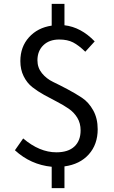

<svg xmlns="http://www.w3.org/2000/svg" viewBox="-20 -856 595 999"><path d="M472.7 -640.6 423.8 -586.9Q389.6 -620.1 360.4 -635.3Q331.1 -650.4 288.1 -650.4Q236.3 -650.4 205.6 -620.6Q174.8 -590.8 174.8 -542Q174.8 -503.9 198.2 -475.1Q221.7 -446.3 256.3 -429.7Q291 -413.1 331.5 -391.6Q372.1 -370.1 406.7 -347.2Q441.4 -324.2 464.8 -282.2Q488.3 -240.2 488.3 -183.6Q488.3 -104.5 441.9 -52.7Q395.5 -1 315.4 9.8V123H249V11.7Q139.6 1 57.6 -74.2L100.6 -135.7Q185.5 -63.5 273.4 -63.5Q335 -63.5 367.2 -93.8Q399.4 -124 399.4 -177.7Q399.4 -214.8 382.3 -243.2Q365.2 -271.5 337.4 -290.5Q309.6 -309.6 276.4 -326.7Q243.2 -343.8 209.5 -362.3Q175.8 -380.9 147.9 -402.8Q120.1 -424.8 103 -459.5Q85.9 -494.1 85.9 -538.1Q85.9 -612.3 130.9 -662.1Q175.8 -711.9 249 -722.7V-835.9H315.4V-724.6Q401.4 -714.8 472.7 -640.6Z"/></svg>

Font: Gen Shin Gothic Regular
Style: Regular
Weight: 400
Designer: [Source Han Sans]
Ryoko NISHIZUKA  (kana & ideographs); Paul D. Hunt (Latin, Greek & Cyrillic); Wenlong ZHANG  (bopomofo
Version: Version 1.002.20150607